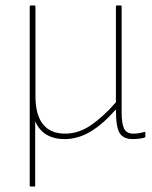

<svg xmlns="http://www.w3.org/2000/svg" viewBox="-20 -499 558 704"><path d="M92 185Q89 185 89 182V-475Q89 -479 92 -479H106Q110 -479 110 -475V-147Q110 -78 137.5 -43.5Q165 -9 219 -9Q269 -9 315 -41Q361 -73 405 -124V-475Q405 -479 408 -479H422Q426 -479 426 -475V-86Q426 -46 435 -27.5Q444 -9 469 -9Q479 -9 488.5 -10.5Q498 -12 509 -15Q513 -17 513 -12V2Q513 4 509 6Q502 8 490 9.5Q478 11 467 11Q433 11 419 -10.5Q405 -32 405 -96V-98Q358 -44 312 -16.5Q266 11 217 11Q138 11 109 -54V182Q109 185 106 185Z"/></svg>

Font: Sofia Sans Semi Condensed Thin
Style: Regular
Weight: 250
Version: Version 4.100